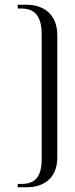

<svg xmlns="http://www.w3.org/2000/svg" viewBox="-20 -755 317 811"><path d="M93 36C160 36 222 2 222 -90V-606C222 -698 160 -735 93 -735H55V-719H71C128 -719 156 -685 156 -610V-83C156 -8 128 22 71 22H55V36Z"/></svg>

Font: Emberly
Style: Regular
Weight: 400
Designer: Rajesh Rajput
Foundry: Rajesh Rajput
Version: Version 1.000